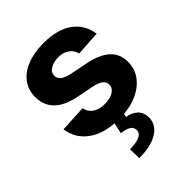

<svg xmlns="http://www.w3.org/2000/svg" viewBox="-223 -665 1008 1008"><g transform="rotate(-45 281.0 -161.5)"><path d="M514.2 -389.9 375.7 -381.4Q372.2 -399.1 360.4 -413.5Q348.7 -427.9 329.7 -436.6Q310.7 -445.3 284.4 -445.3Q249.3 -445.3 225.1 -430.6Q201 -415.8 201 -391.3Q201 -371.8 216.6 -358.3Q232.2 -344.8 270.2 -336.6L369 -316.8Q448.5 -300.4 487.6 -264.2Q526.6 -228 526.6 -169Q526.6 -115.4 495.2 -74.9Q463.8 -34.4 409.3 -11.9Q354.8 10.7 283.7 10.7Q175.4 10.7 111.3 -34.6Q47.2 -79.9 36.2 -158L185 -165.8Q191.8 -132.8 217.7 -115.6Q243.6 -98.4 284.1 -98.4Q323.9 -98.4 348.2 -113.8Q372.5 -129.3 372.9 -153.8Q372.5 -174.4 355.5 -187.7Q338.4 -201 302.9 -208.1L208.5 -226.9Q128.6 -242.9 89.7 -282.3Q50.8 -321.7 50.8 -382.8Q50.8 -435.4 79.4 -473.4Q108 -511.4 160 -532Q212 -552.6 282 -552.6Q385.3 -552.6 444.8 -508.9Q504.3 -465.2 514.2 -389.9ZM250.7 -2.8H320.3L314.6 28.1Q351.2 33.7 374.5 55.4Q397.7 77.1 398.1 114.3Q398.4 167.3 349.1 198.7Q299.7 230.1 210.6 230.1L209.2 162.6Q253.9 162.6 279.3 151.8Q304.7 141 305.8 118.3Q306.5 96.6 289.1 85.2Q271.7 73.9 234.7 69.2Z"/></g></svg>

Font: InterMG
Style: Bold
Weight: 700
Designer: Rasmus Andersson
Foundry: rsms
Version: Version 3.019;December 26, 2023;FontCreator 15.0.0.2955 64-b